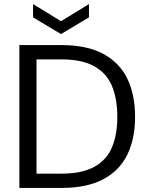

<svg xmlns="http://www.w3.org/2000/svg" viewBox="-20 -921 730 941"><path d="M75 0V-700H283Q405 -700 485 -657.5Q565 -615 603.5 -536.5Q642 -458 642 -348Q642 -240 603.5 -162Q565 -84 485 -42Q405 0 283 0ZM159 -70H281Q382 -70 442.5 -103.5Q503 -137 529 -199.5Q555 -262 555 -348Q555 -436 529 -499Q503 -562 442.5 -596Q382 -630 281 -630H159ZM279 -754 142 -836V-901L279 -817L416 -901V-836Z"/></svg>

Font: DM Sans 16pt
Style: Regular
Weight: 400
Version: Version 4.004;gftools[0.9.30]